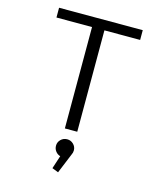

<svg xmlns="http://www.w3.org/2000/svg" viewBox="-138 -800 985 1168"><g transform="rotate(15 355.0 -216.0)"><path d="M614 -700V-638.5H389V0H311V-638.5H87V-700ZM398.5 115Q398.5 130 391.5 143L340 268.5L300.5 253L327.5 170.5Q309.5 165.5 297.8 150.2Q286 135 286 115Q286 92.5 302.5 76.2Q319 60 342.5 60Q365.5 60 382 76.2Q398.5 92.5 398.5 115Z"/></g></svg>

Font: League Mono Light
Style: Regular
Weight: 300
Width: 6
Designer: Tyler Finck
Foundry: The League of Moveable Type / Tyler Finck
Version: Version 2.210